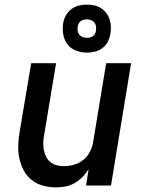

<svg xmlns="http://www.w3.org/2000/svg" viewBox="-20 -804 640 832"><path d="M223 8Q194 8 166.5 0.5Q139 -7 117.5 -24Q96 -41 83 -65.5Q70 -90 64 -117Q58 -144 59 -173.5Q60 -203 65 -232L115 -530H223L171 -217Q168 -201 167.5 -184.5Q167 -168 170 -153Q173 -138 180 -124.5Q187 -111 198.5 -101.5Q210 -92 225.5 -88Q241 -84 257 -84Q279 -84 301.5 -90.5Q324 -97 342 -112Q360 -127 370.5 -148Q381 -169 384 -191L440 -530H548L461 0H353L364 -71Q353 -53 337.5 -37Q322 -21 303 -10.5Q284 0 263.5 4Q243 8 223 8ZM356 -576Q331 -576 308.5 -585Q286 -594 272 -612.5Q258 -631 254 -655.5Q250 -680 254 -705Q257 -722 266 -738Q275 -754 290 -765Q305 -776 322 -780Q339 -784 356 -784Q373 -784 389 -780.5Q405 -777 418 -768.5Q431 -760 440.5 -747.5Q450 -735 455 -720Q460 -705 460.5 -688.5Q461 -672 458 -655Q455 -638 446.5 -622Q438 -606 423 -595Q408 -584 390.5 -580Q373 -576 356 -576ZM356 -640Q363 -640 369.5 -641.5Q376 -643 382 -647Q388 -651 391.5 -657.5Q395 -664 396 -670Q397 -680 396 -689.5Q395 -699 389.5 -706Q384 -713 375 -716.5Q366 -720 356 -720Q350 -720 343 -718.5Q336 -717 330.5 -713Q325 -709 321.5 -702.5Q318 -696 317 -690Q315 -680 316.5 -670.5Q318 -661 323.5 -654Q329 -647 338 -643.5Q347 -640 356 -640Z"/></svg>

Font: Iosevka Curly SmBdExObl
Style: Regular
Weight: 600
Width: 7
Italic angle: -9°
Monospace: yes
Designer: Belleve Invis
Foundry: Belleve Invis
Version: Version 11.1.0; ttfautohint (v1.8.3)